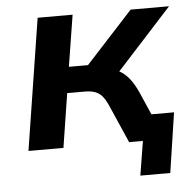

<svg xmlns="http://www.w3.org/2000/svg" viewBox="-48 -544 738 722"><g transform="rotate(-5 321.5 -183.5)"><path d="M453 129 474 0H428L444 -97H600L566 129ZM42 0 120 -496H252L221 -302H293L471 -496H616L389 -247L367 -279Q394 -277 413 -265.5Q432 -254 447.5 -234Q463 -214 477 -183L557 0H422L358 -146Q348 -168 337 -180.5Q326 -193 310.5 -198.5Q295 -204 272 -204H206L174 0Z"/></g></svg>

Font: Nunito Sans 9pt
Style: Bold Italic
Weight: 700
Italic angle: -9°
Version: Version 3.101;gftools[0.9.27]